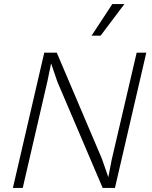

<svg xmlns="http://www.w3.org/2000/svg" viewBox="-20 -917 741 937"><path d="M43 0 196 -660H257L477 -143L508 -54H509L525 -137L647 -660H694L541 0H481L260 -518L230 -606H229L212 -523L91 0ZM528 -897H587L471 -743H427Z"/></svg>

Font: Work Sans Light
Style: Italic
Weight: 300
Italic angle: -13°
Designer: Wei Huang
Foundry: Wei Huang
Version: Version 2.010; ttfautohint (v1.8.3)